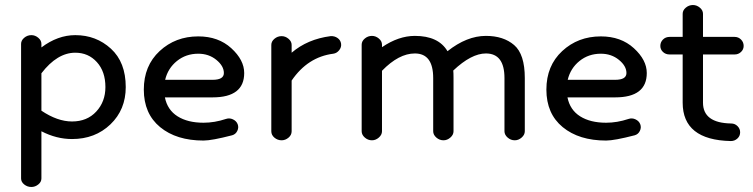

<svg xmlns="http://www.w3.org/2000/svg" viewBox="-20 -550 3000 765"><path d="M105 195Q89 195 76.5 185Q64 175 64 161V-375Q64 -389 76.5 -399.5Q89 -410 105 -410Q120 -410 132.5 -399.5Q145 -389 145 -375V-361Q210 -410 280 -410Q363 -410 422 -356Q481 -302 481 -203Q481 -113 420 -54.5Q359 4 267 4Q205 4 145 -27V161Q145 175 132.5 185Q120 195 105 195ZM280 -340Q208 -340 145 -258V-109Q209 -66 267 -66Q327 -66 363.5 -105.5Q400 -145 400 -203Q400 -265 366 -302.5Q332 -340 280 -340Z M791 10Q683 10 618 -43.5Q553 -97 553 -193Q553 -288 616 -346.5Q679 -405 770 -405Q850 -405 901.5 -358Q953 -311 953 -259Q953 -162 827 -162H637Q647 -112 687.5 -86.5Q728 -61 791 -61Q835 -61 880 -76Q894 -81 908 -74.5Q922 -68 927 -55Q932 -42 925.5 -28.5Q919 -15 905 -11Q824 10 791 10ZM770 -336Q721 -336 685 -307Q649 -278 638 -232H827Q872 -232 872 -259Q872 -287 842 -311.5Q812 -336 770 -336Z M1102 9Q1086 9 1073.5 -1.5Q1061 -12 1061 -27V-371Q1061 -385 1073.5 -395.5Q1086 -406 1102 -406Q1117 -406 1129.5 -395.5Q1142 -385 1142 -371V-340Q1205 -394 1297 -406Q1313 -407 1325 -398.5Q1337 -390 1339 -376Q1341 -362 1331.5 -350Q1322 -338 1308 -336Q1206 -323 1142 -229V-27Q1142 -12 1129.5 -1.5Q1117 9 1102 9Z M1462 9Q1446 9 1433.5 -2Q1421 -13 1421 -27V-372Q1421 -386 1433.5 -396.5Q1446 -407 1462 -407Q1477 -407 1489.5 -396.5Q1502 -386 1502 -372V-362Q1568 -407 1633 -407Q1727 -407 1763 -346Q1840 -407 1916 -407Q1986 -407 2028.5 -370.5Q2071 -334 2071 -239V-27Q2071 -13 2058.5 -2Q2046 9 2031 9Q2015 9 2002.5 -2Q1990 -13 1990 -27V-239Q1990 -337 1916 -337Q1858 -337 1786 -269Q1787 -260 1787 -239V-27Q1787 -13 1774.5 -2Q1762 9 1747 9Q1731 9 1718.5 -2Q1706 -13 1706 -27V-239Q1706 -337 1633 -337Q1569 -337 1502 -268V-27Q1502 -13 1489.5 -2Q1477 9 1462 9Z M2395 10Q2287 10 2222 -43.5Q2157 -97 2157 -193Q2157 -288 2220 -346.5Q2283 -405 2374 -405Q2454 -405 2505.5 -358Q2557 -311 2557 -259Q2557 -162 2431 -162H2241Q2251 -112 2291.5 -86.5Q2332 -61 2395 -61Q2439 -61 2484 -76Q2498 -81 2512 -74.5Q2526 -68 2531 -55Q2536 -42 2529.5 -28.5Q2523 -15 2509 -11Q2428 10 2395 10ZM2374 -336Q2325 -336 2289 -307Q2253 -278 2242 -232H2431Q2476 -232 2476 -259Q2476 -287 2446 -311.5Q2416 -336 2374 -336Z M2907 -333H2781V-141Q2781 -60 2893 -58Q2908 -58 2918.5 -47.5Q2929 -37 2929 -23Q2929 -8 2918 2Q2907 12 2892 12Q2700 8 2700 -141V-333H2648Q2632 -333 2621.5 -343Q2611 -353 2611 -367Q2611 -382 2621.5 -392.5Q2632 -403 2648 -403H2700V-495Q2700 -509 2712.5 -519.5Q2725 -530 2741 -530Q2756 -530 2768.5 -519.5Q2781 -509 2781 -495V-403H2907Q2922 -403 2932.5 -392.5Q2943 -382 2943 -367Q2943 -353 2932.5 -343Q2922 -333 2907 -333Z"/></svg>

Font: Hoogli Semibold
Style: Regular
Weight: 600
Designer: Anand Singh Naorem
Foundry: Brand New Type
Version: Version 1.00 b007